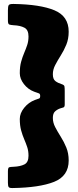

<svg xmlns="http://www.w3.org/2000/svg" viewBox="-20 -800 392 970"><path d="M48.5 -780Q183 -778 255 -748Q327 -718 327 -640Q327 -603.5 315 -574.2Q303 -545 287 -519.8Q271 -494.5 259 -471.5Q247 -448.5 247 -425Q247 -400 260 -390.2Q273 -380.5 291 -375Q304 -371 305.5 -364Q307 -357 307 -339.5V-272Q307 -258.5 299.5 -257Q292 -255.5 283 -252Q268 -246.5 257.5 -236.5Q247 -226.5 247 -204Q247 -180.5 259 -157.5Q271 -134.5 287 -109.2Q303 -84 315 -54.8Q327 -25.5 327 11Q327 89.5 253 118.8Q179 148 44 150Q28 150.5 24 145.2Q20 140 20 123V66.5Q20 47.5 26 45.2Q32 43 49 42.5Q83 41 103.5 30.5Q124 20 124 -13Q124 -38 117.2 -57.8Q110.5 -77.5 102 -97.2Q93.5 -117 86.8 -141.2Q80 -165.5 80 -199Q80 -228 102.2 -255.5Q124.5 -283 156.5 -295Q171 -300.5 177 -302.2Q183 -304 183 -315Q183 -326.5 176 -328.5Q169 -330.5 152 -337Q121.5 -348.5 100.8 -375.2Q80 -402 80 -430Q80 -464 86.8 -488.2Q93.5 -512.5 102 -532.2Q110.5 -552 117.2 -571.8Q124 -591.5 124 -616Q124 -649 103.5 -660Q83 -671 49 -672.5Q34 -673.5 27 -676Q20 -678.5 20 -696V-748Q20 -768 24.2 -774.2Q28.5 -780.5 48.5 -780Z"/></svg>

Font: Besley* Fatface
Style: Regular
Weight: 900
Designer: Owen Earl
Foundry: indestructible type*
Version: Version 3.000; ttfautohint (v1.8.3)